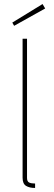

<svg xmlns="http://www.w3.org/2000/svg" viewBox="-20 -932 266 952"><path d="M92 -740H114V-50Q114 -32 124.5 -27Q135 -22 154 -22V0Q126 0 109 -10.5Q92 -21 92 -51ZM41 -820 191 -912 204 -890 50 -804Z"/></svg>

Font: Easer Grotesk Variable
Style: Regular
Weight: 400
Designer: Boardeaser, Bonnie Shaver-Troup, Thomas Jockin
Foundry: Lexend
Version: Version 1.001;Glyphs 3.1.2 (3151)